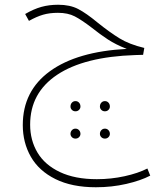

<svg xmlns="http://www.w3.org/2000/svg" viewBox="-20 -444 670 809"><path d="M613 296Q573 317 512 331Q451 345 384 345Q283 345 213.5 310.5Q144 276 110 216.5Q76 157 76 83Q76 -61 190.5 -144Q305 -227 514 -238Q468 -256 435 -277.5Q402 -299 367 -327Q324 -360 295 -375Q266 -390 224 -390Q189 -390 161.5 -382Q134 -374 102 -356L86 -385Q122 -406 154.5 -415Q187 -424 225 -424Q275 -424 309.5 -406Q344 -388 391 -349Q442 -308 483.5 -282.5Q525 -257 588 -242L583 -213L550 -212Q335 -205 221 -129Q107 -53 107 81Q107 147 138 199Q169 251 232.5 281Q296 311 388 311Q448 311 505 298.5Q562 286 601 266ZM277 5Q277 -5 283 -11.5Q289 -18 298 -18Q307 -18 313 -11.5Q319 -5 319 5Q319 13 313 19Q307 25 298 25Q289 25 283 19Q277 13 277 5ZM401 5Q401 -5 407 -11.5Q413 -18 422 -18Q431 -18 437 -11.5Q443 -5 443 5Q443 13 437 19Q431 25 422 25Q413 25 407 19Q401 13 401 5ZM277 120Q277 111 283 104.5Q289 98 298 98Q307 98 313 104.5Q319 111 319 120Q319 128 313 134Q307 140 298 140Q289 140 283 134Q277 128 277 120ZM401 120Q401 111 407 104.5Q413 98 422 98Q431 98 437 104.5Q443 111 443 120Q443 128 437 134Q431 140 422 140Q413 140 407 134Q401 128 401 120Z"/></svg>

Font: FiraGO UltraLight
Style: Regular
Weight: 200
Designer: bBox Type
Foundry: bBox Type GmbH
Version: Version 1.001